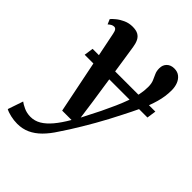

<svg xmlns="http://www.w3.org/2000/svg" viewBox="-267 -663 1022 1022"><g transform="rotate(45 243.5 -152.0)"><path d="M74 -450.5Q70.5 -468.5 65 -475.2Q59.5 -482 51.5 -482Q43 -482 35.2 -478Q27.5 -474 18 -465.5L6 -493.5Q13 -502.5 29.8 -516.2Q46.5 -530 70.2 -540.8Q94 -551.5 121 -551.5Q147.5 -551.5 163.2 -542.8Q179 -534 187.2 -517.2Q195.5 -500.5 199 -477Q205.5 -435.5 212.2 -391Q219 -346.5 225.8 -301Q232.5 -255.5 239.2 -210.2Q246 -165 252.5 -122L267.5 -13.5L319.5 -116Q339 -156.5 355 -192.5Q371 -228.5 382.5 -261Q394 -293.5 400.2 -323.8Q406.5 -354 406.5 -383Q406.5 -408.5 399.2 -425.5Q392 -442.5 384.8 -458Q377.5 -473.5 377.5 -495Q377.5 -520 393.2 -535.5Q409 -551 435.5 -551Q459.5 -551 475.5 -538.2Q491.5 -525.5 499.5 -504.5Q507.5 -483.5 507.5 -458.5Q507.5 -412 494.2 -365.8Q481 -319.5 459.5 -273.8Q438 -228 414 -181.5Q398 -149.5 380.2 -116.2Q362.5 -83 344 -50.5Q325.5 -18 307 12.8Q288.5 43.5 271.2 71Q254 98.5 238 121.5Q212 162.5 183.5 191Q155 219.5 122.8 234.2Q90.5 249 51.5 249Q26 249 0.5 243Q-25 237 -39 229L-9.5 142.5Q1 151 24.2 162Q47.5 173 76 173Q106.5 173 133.8 157Q161 141 187.8 109.2Q214.5 77.5 242 30H171.5ZM526 -317 518.5 -265H46L53.5 -317Z"/></g></svg>

Font: Merriweather 60pt SemiBold
Style: Italic
Weight: 600
Italic angle: -7.8°
Version: Version 2.101